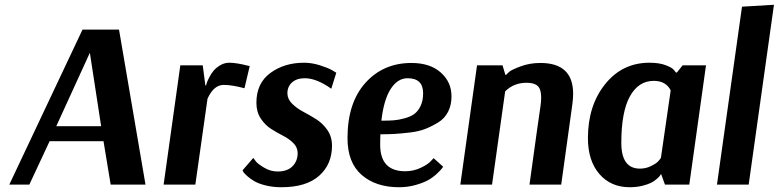

<svg xmlns="http://www.w3.org/2000/svg" viewBox="-20 -774 3265 805"><path d="M326 -650H479L590 0H444L414 -182H188L103 0H19ZM357 -551H356L216 -245H404Z M1027 -497 1005 -404Q953 -418 918 -418Q876 -418 850 -360L799 0H666L736 -500H830L841 -416H844Q845 -420 847 -426.5Q849 -433 857 -449Q865 -465 875.5 -477.5Q886 -490 903.5 -500.5Q921 -511 942 -511Q957 -511 978 -507.5Q999 -504 1013 -500Z M997 -60 1042 -112Q1046 -106 1053.5 -96.5Q1061 -87 1087.5 -71Q1114 -55 1144 -55Q1185 -55 1206.5 -77Q1228 -99 1228 -132Q1228 -156 1210 -174Q1192 -192 1166.5 -205Q1141 -218 1116 -234Q1091 -250 1073 -277.5Q1055 -305 1055 -343Q1055 -425 1113.5 -468Q1172 -511 1255 -511Q1287 -511 1320.5 -500.5Q1354 -490 1372 -480L1390 -469L1369 -402Q1307 -446 1258 -446Q1224 -446 1204.5 -428.5Q1185 -411 1185 -383Q1185 -359 1204.5 -339.5Q1224 -320 1251.5 -305.5Q1279 -291 1306 -274Q1333 -257 1352.5 -229Q1372 -201 1372 -163Q1372 -85 1318 -37Q1264 11 1160 11Q1124 11 1094 3.5Q1064 -4 1047 -14Q1030 -24 1018 -34.5Q1006 -45 1001 -52Z M1798 -111 1838 -75Q1836 -72 1831.5 -66Q1827 -60 1811 -45Q1795 -30 1775.5 -19Q1756 -8 1723 1.5Q1690 11 1653 11Q1556 11 1496.5 -40.5Q1437 -92 1437 -195Q1437 -343 1512 -426.5Q1587 -510 1705 -510Q1783 -510 1828 -470Q1873 -430 1873 -370Q1873 -334 1859 -306Q1845 -278 1818.5 -261.5Q1792 -245 1764.5 -234Q1737 -223 1699 -218.5Q1661 -214 1634.5 -212.5Q1608 -211 1575 -211Q1574 -197 1574 -167Q1574 -56 1679 -56Q1713 -56 1743 -70Q1773 -84 1786 -98ZM1689 -446Q1647 -446 1618 -401Q1589 -356 1579 -268Q1609 -268 1630 -269.5Q1651 -271 1676.5 -278Q1702 -285 1717.5 -296.5Q1733 -308 1743.5 -330Q1754 -352 1754 -383Q1754 -446 1689 -446Z M1910 0 1980 -500H2087L2099 -460H2102Q2107 -466 2116.5 -474Q2126 -482 2163.5 -496Q2201 -510 2246 -510Q2383 -510 2383 -381Q2383 -362 2380 -339L2333 0H2200Q2241 -298 2246 -328Q2249 -349 2249 -365Q2249 -400 2234.5 -413.5Q2220 -427 2188 -427Q2134 -427 2098 -391L2043 0Z M2940 -500 2870 0H2768L2752 -44H2751Q2750 -42 2747.5 -38Q2745 -34 2734.5 -24.5Q2724 -15 2710.5 -8Q2697 -1 2673 5Q2649 11 2620 11Q2541 11 2493 -44.5Q2445 -100 2445 -195Q2445 -331 2517 -421Q2589 -511 2703 -511Q2744 -511 2771.5 -500.5Q2799 -490 2806 -480L2814 -470H2818L2842 -500ZM2663 -67Q2687 -67 2708 -77Q2729 -87 2737.5 -95.5Q2746 -104 2751 -112L2792 -395Q2772 -435 2721 -435Q2657 -435 2621 -370Q2585 -305 2585 -175Q2585 -67 2663 -67Z M3225 -754 3119 0H2986L3091 -746Z"/></svg>

Font: Arsenal
Style: Bold Italic
Weight: 700
Italic angle: -9°
Designer: Andrij Shevchenko
Foundry: Stairsfor.com
Version: Version 1.000